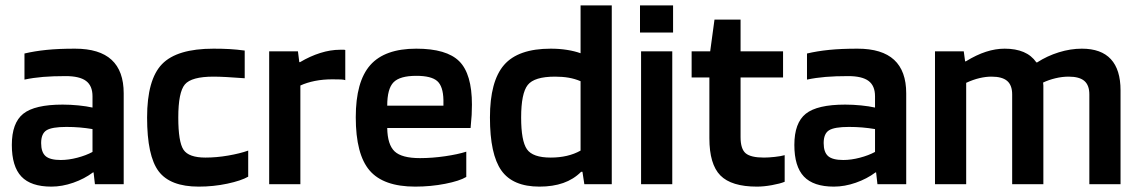

<svg xmlns="http://www.w3.org/2000/svg" viewBox="-20 -685 4238 714"><path d="M171 9Q95 9 59.5 -28.5Q24 -66 24 -146Q24 -228 66.5 -262Q109 -296 213 -296Q242 -296 272 -293Q302 -290 324 -285V-327Q324 -366 300 -384Q276 -402 224 -402Q177 -402 140.5 -399Q104 -396 71 -389V-486Q109 -495 153.5 -499.5Q198 -504 259 -504Q350 -504 395 -462.5Q440 -421 440 -338V0H333L328 -44H326Q294 -20 252.5 -5.5Q211 9 171 9ZM227 -213Q173 -213 153 -200.5Q133 -188 133 -153Q133 -119 149.5 -104.5Q166 -90 206 -90Q235 -90 267.5 -98.5Q300 -107 324 -120V-205Q300 -209 276.5 -211Q253 -213 227 -213Z M903 -125V-28Q877 -13 825.5 -2Q774 9 719 9Q613 9 570 -48Q527 -105 527 -248Q527 -389 582.5 -446.5Q638 -504 774 -504Q807 -504 833.5 -502.5Q860 -501 890 -497V-394Q851 -397 822 -398.5Q793 -400 774 -400Q692 -400 667.5 -371Q643 -342 643 -248Q643 -157 662.5 -128Q682 -99 744 -99Q785 -99 828.5 -106.5Q872 -114 903 -125Z M1097 0H981V-494H1088L1093 -454H1096Q1133 -476 1171 -488Q1209 -500 1245 -500Q1255 -500 1258.5 -500Q1262 -500 1264 -499V-387Q1258 -389 1248.5 -389.5Q1239 -390 1216 -390Q1181 -390 1151 -384Q1121 -378 1097 -367Z M1714 -121V-27Q1689 -12 1635.5 -1.5Q1582 9 1524 9Q1406 9 1354.5 -51Q1303 -111 1303 -249Q1303 -382 1357 -443Q1411 -504 1528 -504Q1641 -504 1688 -457Q1735 -410 1735 -296Q1735 -275 1734 -257.5Q1733 -240 1730 -209H1420Q1421 -147 1447.5 -122Q1474 -97 1542 -97Q1587 -97 1635 -104Q1683 -111 1714 -121ZM1528 -403Q1467 -403 1443.5 -379Q1420 -355 1420 -292H1629V-313Q1628 -364 1606 -383.5Q1584 -403 1528 -403Z M2139 -665H2255V0H2153L2146 -46H2141Q2113 -18 2074.5 -4.5Q2036 9 1986 9Q1887 9 1844.5 -51Q1802 -111 1802 -248Q1802 -383 1854.5 -443.5Q1907 -504 2028 -504Q2060 -504 2088.5 -499.5Q2117 -495 2139 -487ZM2044 -400Q1967 -400 1942.5 -369Q1918 -338 1918 -248Q1918 -161 1939.5 -130Q1961 -99 2028 -99Q2060 -99 2088 -105.5Q2116 -112 2139 -125V-383Q2118 -392 2095 -396Q2072 -400 2044 -400Z M2483 -564H2360V-665H2483ZM2480 0H2364V-494H2480Z M2898 -108V-9Q2881 -2 2850.5 3.5Q2820 9 2795 9Q2700 9 2659 -32.5Q2618 -74 2618 -171V-397H2552V-494H2621L2637 -612H2734V-494H2892V-397H2734V-175Q2734 -131 2753 -115Q2772 -99 2821 -99Q2838 -99 2861 -101.5Q2884 -104 2898 -108Z M3081 9Q3005 9 2969.5 -28.5Q2934 -66 2934 -146Q2934 -228 2976.5 -262Q3019 -296 3123 -296Q3152 -296 3182 -293Q3212 -290 3234 -285V-327Q3234 -366 3210 -384Q3186 -402 3134 -402Q3087 -402 3050.5 -399Q3014 -396 2981 -389V-486Q3019 -495 3063.5 -499.5Q3108 -504 3169 -504Q3260 -504 3305 -462.5Q3350 -421 3350 -338V0H3243L3238 -44H3236Q3204 -20 3162.5 -5.5Q3121 9 3081 9ZM3137 -213Q3083 -213 3063 -200.5Q3043 -188 3043 -153Q3043 -119 3059.5 -104.5Q3076 -90 3116 -90Q3145 -90 3177.5 -98.5Q3210 -107 3234 -120V-205Q3210 -209 3186.5 -211Q3163 -213 3137 -213Z M3573 0H3457V-494H3564L3569 -457H3572Q3611 -481 3646.5 -492.5Q3682 -504 3716 -504Q3757 -504 3786.5 -491.5Q3816 -479 3834 -453H3837Q3874 -477 3917.5 -490.5Q3961 -504 4003 -504Q4075 -504 4111 -465Q4147 -426 4147 -349V0H4031V-334Q4031 -368 4012.5 -384Q3994 -400 3954 -400Q3930 -400 3905 -394Q3880 -388 3859 -378Q3860 -373 3860 -367Q3860 -361 3860 -349V0H3744V-334Q3744 -368 3725.5 -384Q3707 -400 3667 -400Q3646 -400 3622.5 -394.5Q3599 -389 3573 -377Z"/></svg>

Font: Blinker SemiBold
Style: Regular
Weight: 600
Designer: Juergen Huber
Foundry: supertype
Version: Version 1.015;PS 1.15;hotconv 1.0.88;makeotf.lib2.5.647800